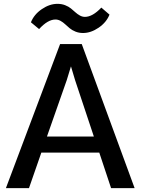

<svg xmlns="http://www.w3.org/2000/svg" viewBox="-20 -980 732 1000"><path d="M195.3 -185.1 130.9 0H10.7L293 -750.5H405.8L681.2 0H558.6L497.1 -185.1ZM468.8 -269 371.1 -562.5 349.6 -634.3 327.6 -562.5 224.6 -269ZM183.6 -828.6 141.1 -863.8Q157.2 -904.8 197.8 -932.4Q238.3 -960 279.3 -960Q301.3 -960 319.3 -952.9Q337.4 -945.8 349.6 -935.8Q361.8 -925.8 372.6 -916Q383.3 -906.2 396 -899.2Q408.7 -892.1 422.4 -892.1Q461.9 -892.1 507.8 -940.4L550.3 -903.8Q534.2 -863.3 493.7 -835.7Q453.1 -808.1 412.6 -808.1Q391.1 -808.1 373 -815.4Q355 -822.8 342.8 -833Q330.6 -843.3 319.6 -853.5Q308.6 -863.8 295.7 -871.1Q282.7 -878.4 269 -878.4Q229 -878.4 183.6 -828.6Z"/></svg>

Font: HaufeMerriweatherSans
Style: Regular
Weight: 400
Designer: Eben Sorkin ( eben@eyebytes.com )
Foundry: Eben Sorkin
Version: Version 1.56